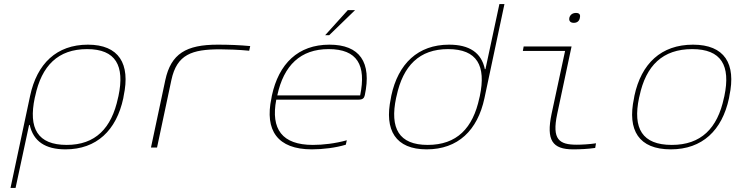

<svg xmlns="http://www.w3.org/2000/svg" viewBox="-20 -730 3640 950"><path d="M590 -244 592 -256C626 -415 568 -509 415 -509C260 -509 163 -415 129 -256L32 200H57L124 -112H127C145 -31 204 9 304 9C458 9 556 -85 590 -244ZM152 -246 154 -254C186 -405 267 -487 411 -487C553 -487 598 -405 566 -254L564 -246C532 -95 452 -13 310 -13C166 -13 120 -95 152 -246Z M1069 -486C1103 -486 1164 -484 1213 -479L1218 -502C1166 -507 1112 -509 1057 -509C901 -509 826 -464 798 -334L727 0H757L828 -334C855 -461 930 -486 1069 -486Z M1785 -259C1820 -422 1760 -509 1610 -509C1455 -509 1359 -415 1325 -256L1323 -244C1289 -85 1353 9 1523 9C1578 9 1642 1 1691 -14L1696 -36C1639 -20 1578 -13 1528 -13C1376 -13 1319 -91 1347 -237H1755C1775 -237 1782 -245 1785 -259ZM1352 -258C1384 -407 1467 -487 1606 -487C1748 -487 1793 -408 1762 -258ZM1589 -556H1609L1737 -680H1701Z M1916 -256 1914 -244C1880 -85 1938 9 2091 9C2246 9 2343 -85 2377 -244L2476 -710H2451L2382 -388H2379C2362 -469 2303 -509 2202 -509C2048 -509 1950 -415 1916 -256ZM1940 -246 1942 -254C1974 -405 2055 -487 2197 -487C2341 -487 2386 -405 2354 -254L2352 -246C2320 -95 2240 -13 2096 -13C1954 -13 1908 -95 1940 -246Z M2834 -14C2747 -14 2710 -39 2737 -166L2808 -500H2571L2567 -478H2776L2709 -166C2682 -36 2713 9 2816 9C2852 9 2890 7 2925 2L2929 -21C2897 -16 2856 -14 2834 -14ZM2797 -641C2794 -626 2803 -617 2819 -617C2836 -617 2846 -626 2849 -641V-642C2853 -657 2847 -666 2830 -666C2813 -666 2801 -657 2797 -642Z M3119 -256 3117 -244C3083 -85 3141 9 3299 9C3455 9 3553 -85 3587 -244L3589 -256C3623 -415 3565 -509 3409 -509C3251 -509 3153 -415 3119 -256ZM3142 -246 3144 -254C3176 -406 3259 -487 3405 -487C3549 -487 3596 -406 3564 -254L3562 -246C3530 -94 3448 -13 3304 -13C3158 -13 3110 -94 3142 -246Z"/></svg>

Font: LT Wave Mono Thin
Style: Italic
Weight: 100
Designer: Daniel Lyons
Version: Version 2.5 (Glyphs App)